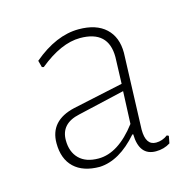

<svg xmlns="http://www.w3.org/2000/svg" viewBox="-58 -702 412 412"><g transform="rotate(-15 148.0 -495.5)"><path d="M149 -644Q188 -644 209 -624.5Q230 -605 230 -570Q230 -562 227 -485.5Q224 -409 224 -401Q224 -366 247 -366Q261 -366 273 -375L277 -373L274 -357Q260 -348 242 -348Q205 -348 204 -396H202Q161 -349 117 -347Q80 -347 60 -366Q40 -385 40 -420Q40 -470 96 -483L208 -507L210 -566Q210 -625 147 -625Q105 -625 56 -585L52 -586L48 -601Q99 -644 149 -644ZM207 -491 103 -467Q61 -458 61 -421Q61 -395 76 -380Q91 -365 119 -365Q163 -365 204 -419Z"/></g></svg>

Font: Alegreya Sans SC Thin
Style: Regular
Weight: 100
Designer: Juan Pablo del Peral
Foundry: Huerta Tipografica
Version: Version 2.007